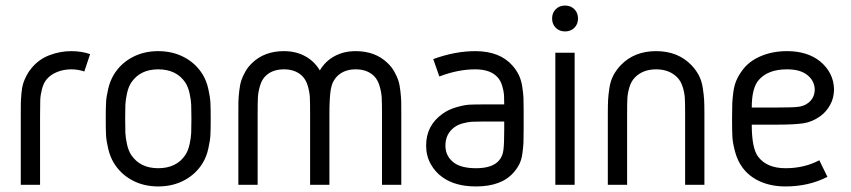

<svg xmlns="http://www.w3.org/2000/svg" viewBox="-20 -669 3079 695"><path d="M237.8 -483.9Q274.9 -483.9 306.2 -473.1L285.2 -410.2Q262.7 -418 237.8 -418Q210.4 -418 186.8 -408.4Q163.1 -398.9 148.9 -381.8Q137.7 -368.7 132.1 -347.2Q126.5 -325.7 125.7 -307.1Q125 -288.6 125 -249V0H55.2V-249Q55.2 -280.3 55.4 -294.7Q55.7 -309.1 57.6 -331.1Q59.6 -353 63.7 -366.2Q67.9 -379.4 75.7 -394.8Q83.5 -410.2 95.2 -423.8Q122.1 -455.6 160.4 -469.7Q198.7 -483.9 237.8 -483.9Z M552.7 -418Q487.3 -418 455.1 -370.1Q444.8 -354.5 439.7 -330.8Q434.6 -307.1 433.8 -289.8Q433.1 -272.5 433.1 -238.8Q433.1 -205.6 433.8 -188Q434.6 -170.4 439.7 -147Q444.8 -123.5 455.1 -107.9Q487.3 -60.1 552.7 -60.1Q618.7 -60.1 650.9 -107.9Q661.1 -123.5 666.3 -147Q671.4 -170.4 672.1 -188Q672.9 -205.6 672.9 -238.8Q672.9 -272.5 672.1 -289.8Q671.4 -307.1 666.3 -330.8Q661.1 -354.5 650.9 -370.1Q618.7 -418 552.7 -418ZM713.9 -398.9Q727.5 -376.5 734.1 -346.9Q740.7 -317.4 741.7 -297.1Q742.7 -276.9 742.7 -238.8Q742.7 -201.2 741.7 -180.9Q740.7 -160.6 734.1 -131.1Q727.5 -101.6 713.9 -79.1Q689.5 -39.1 647.5 -16.6Q605.5 5.9 552.7 5.9Q500 5.9 458.3 -16.6Q416.5 -39.1 392.1 -79.1Q378.4 -101.6 371.6 -130.9Q364.7 -160.2 363.8 -180.9Q362.8 -201.7 362.8 -238.8Q362.8 -275.9 363.8 -296.9Q364.7 -317.9 371.6 -347.2Q378.4 -376.5 392.1 -398.9Q416.5 -439 458.3 -461.4Q500 -483.9 552.7 -483.9Q605.5 -483.9 647.5 -461.4Q689.5 -439 713.9 -398.9Z M1007.8 -483.9Q1050.8 -483.9 1084.2 -465.8Q1117.7 -447.8 1137.7 -414.1Q1157.7 -447.8 1191.2 -465.8Q1224.6 -483.9 1267.6 -483.9Q1338.4 -483.9 1382.8 -440.9Q1397.5 -427.2 1407.2 -409.9Q1417 -392.6 1421.9 -377.7Q1426.8 -362.8 1429.4 -338.9Q1432.1 -314.9 1432.4 -300.3Q1432.6 -285.6 1432.6 -255.9V0H1362.8V-255.9Q1362.8 -296.9 1361.6 -316.9Q1360.4 -336.9 1353.5 -359.4Q1346.7 -381.8 1332.5 -395Q1308.1 -418 1267.6 -418Q1227.1 -418 1202.6 -395Q1182.6 -376 1177.5 -345.9Q1172.4 -315.9 1172.4 -255.9V0H1102.5V-255.9Q1102.5 -297.4 1101.6 -316.9Q1100.6 -336.4 1093.8 -359.1Q1086.9 -381.8 1072.8 -395Q1048.3 -418 1007.8 -418Q966.8 -418 942.4 -395Q928.2 -381.8 921.4 -359.1Q914.6 -336.4 913.6 -316.9Q912.6 -297.4 912.6 -255.9V0H842.8V-255.9Q842.8 -285.6 843 -300.3Q843.3 -314.9 845.9 -338.9Q848.6 -362.8 853.5 -377.7Q858.4 -392.6 868.2 -409.9Q877.9 -427.2 892.6 -440.9Q937 -483.9 1007.8 -483.9Z M1875.5 -200.2Q1875.5 -168 1874.8 -152.3Q1874 -136.7 1871.1 -114.5Q1868.2 -92.3 1860.6 -76.4Q1853 -60.5 1840.3 -45.9Q1796.4 5.9 1703.1 5.9Q1628.4 5.9 1582.5 -26.9Q1555.7 -45.4 1539.1 -75.2Q1522.5 -105 1522.5 -142.1Q1522.5 -214.8 1581.5 -256.8Q1603 -272.5 1631.8 -280.8Q1660.6 -289.1 1678 -290Q1695.3 -291 1723.1 -291H1805.2Q1805.2 -312.5 1804.4 -325.2Q1803.7 -337.9 1798.1 -357.4Q1792.5 -377 1781.2 -389.2Q1755.4 -418 1700.2 -418Q1637.7 -418 1570.3 -392.1L1548.3 -455.1Q1627.4 -483.9 1700.2 -483.9Q1789.6 -483.9 1835.4 -431.2Q1849.6 -415 1858.4 -396.5Q1867.2 -377.9 1870.6 -354.5Q1874 -331.1 1874.8 -315.9Q1875.5 -300.8 1875.5 -273.9ZM1805.2 -200.2V-229H1723.1Q1700.2 -229 1687.7 -228.3Q1675.3 -227.5 1657 -222.9Q1638.7 -218.3 1625.5 -209Q1592.3 -184.6 1592.3 -142.1Q1592.3 -102.5 1624.5 -79.1Q1651.9 -60.1 1703.1 -60.1Q1762.2 -60.1 1786.1 -87.9Q1799.3 -103 1802.2 -125.5Q1805.2 -147.9 1805.2 -200.2Z M1991.7 -635.7Q2004.9 -648.9 2025.4 -648.9Q2045.9 -648.9 2059.1 -635.7Q2072.3 -622.6 2072.3 -602.1Q2072.3 -581.5 2059.1 -568.4Q2045.9 -555.2 2025.4 -555.2Q2004.9 -555.2 1991.7 -568.4Q1978.5 -581.5 1978.5 -602.1Q1978.5 -622.6 1991.7 -635.7ZM1990.2 0V-478H2060.1V0Z M2482.9 -433.1Q2499.5 -415.5 2509.8 -396Q2520 -376.5 2523.9 -350.8Q2527.8 -325.2 2528.8 -307.6Q2529.8 -290 2529.8 -255.9V0H2460V-255.9Q2460 -294.9 2459 -313.5Q2458 -332 2451.4 -353.8Q2444.8 -375.5 2431.2 -389.2Q2402.3 -418 2355 -418Q2307.6 -418 2278.8 -389.2Q2265.1 -375.5 2258.5 -353.8Q2252 -332 2251 -313.5Q2250 -294.9 2250 -255.9V0H2180.2V-255.9Q2180.2 -290 2181.2 -307.6Q2182.1 -325.2 2186 -350.8Q2189.9 -376.5 2200.2 -396Q2210.4 -415.5 2227.1 -433.1Q2275.9 -483.9 2355 -483.9Q2434.1 -483.9 2482.9 -433.1Z M2724.1 -102.1Q2755.4 -60.1 2823.7 -60.1Q2891.1 -60.1 2945.8 -88.9L2975.1 -28.8Q2907.2 5.9 2823.7 5.9Q2772.5 5.9 2732.4 -11.7Q2692.4 -29.3 2668 -62Q2649.9 -86.4 2641.1 -118.7Q2632.3 -150.9 2631.1 -173.3Q2629.9 -195.8 2629.9 -238.8Q2629.9 -275.9 2630.6 -293.5Q2631.3 -311 2634.5 -335.2Q2637.7 -359.4 2645.3 -377.2Q2652.8 -395 2666 -413.1Q2689.9 -446.8 2732.9 -465.3Q2775.9 -483.9 2829.1 -483.9Q2902.3 -483.9 2948.7 -446.8Q2997.6 -405.8 2999 -346.2Q2999 -314.9 2985.1 -289.6Q2971.2 -264.2 2948.7 -248Q2919.9 -227.5 2887.9 -222.7Q2856 -217.8 2793 -217.8H2701.2Q2701.2 -132.8 2724.1 -102.1ZM2929.2 -346.2Q2927.7 -377 2902.8 -397Q2877.4 -418 2829.1 -418Q2759.3 -418 2726.1 -378.9Q2701.2 -350.1 2701.2 -279.8H2793Q2847.2 -279.8 2868.7 -282.2Q2890.1 -284.7 2904.8 -295.9Q2929.2 -314 2929.2 -346.2Z"/></svg>

Font: Gidolinya
Style: Regular
Weight: 400
Version: Version 1.0.3